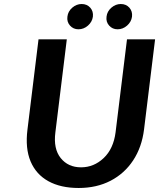

<svg xmlns="http://www.w3.org/2000/svg" viewBox="-20 -923 793 957"><path d="M372 14Q282.5 14 221.2 -19.8Q160 -53.5 132.5 -118.5Q105 -183.5 117 -278L172 -727H313L256 -263Q245.5 -181.5 282.5 -135.2Q319.5 -89 384 -89Q448 -89 496.8 -135.2Q545.5 -181.5 556 -263L613 -727H753L698 -278Q687 -189.5 643.8 -123.8Q600.5 -58 531 -22Q461.5 14 372 14ZM371 -777Q345.5 -777 329 -795.5Q312.5 -814 316 -840Q319 -866.5 340.2 -884.8Q361.5 -903 387 -903Q413.5 -903 429.8 -884.8Q446 -866.5 443 -840Q439.5 -814 418.5 -795.5Q397.5 -777 371 -777ZM566 -777Q540.5 -777 524 -795.5Q507.5 -814 511 -840Q514 -866.5 535.2 -884.8Q556.5 -903 582 -903Q608.5 -903 624.8 -884.8Q641 -866.5 638 -840Q634.5 -814 613.5 -795.5Q592.5 -777 566 -777Z"/></svg>

Font: Expletus Sans
Style: Bold Italic
Weight: 700
Italic angle: -7°
Version: Version 7.500